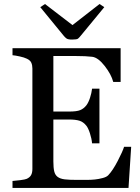

<svg xmlns="http://www.w3.org/2000/svg" viewBox="-20 -932 693 952"><path d="M630.4 -204.1 617.2 0H42V-34.7Q56.6 -35.6 81.1 -38.8Q105.5 -42 112.8 -45.4Q128.4 -52.7 134.5 -64.5Q140.6 -76.2 140.6 -94.2V-592.3Q140.6 -608.4 135.3 -620.8Q129.9 -633.3 112.8 -641.1Q99.6 -647.5 77.4 -652.3Q55.2 -657.2 42 -658.2V-692.9H578.1V-525.9H541.5Q531.7 -563 499.3 -604.7Q466.8 -646.5 437.5 -650.4Q422.4 -652.3 401.4 -653.3Q380.4 -654.3 353.5 -654.3H244.6V-378.9H322.8Q360.4 -378.9 377.7 -386Q395 -393.1 408.2 -409.7Q418.9 -423.8 426.5 -447.5Q434.1 -471.2 436.5 -492.2H473.1V-221.2H436.5Q434.6 -244.6 426 -270.8Q417.5 -296.9 408.2 -308.6Q393.1 -327.6 373.8 -333.5Q354.5 -339.4 322.8 -339.4H244.6V-131.3Q244.6 -100.1 249 -82Q253.4 -64 266.1 -54.7Q278.8 -45.4 300.8 -42.7Q322.8 -40 363.3 -40Q379.4 -40 405.8 -40Q432.1 -40 450.2 -42Q468.8 -43.9 488.5 -49.1Q508.3 -54.2 516.6 -63Q539.1 -86.4 563.7 -134Q588.4 -181.6 595.2 -204.1ZM497.1 -896.5 382.8 -757.8Q372.6 -745.1 366.9 -740.5Q361.3 -735.8 337.4 -735.8Q317.4 -735.8 309.8 -741.2Q302.2 -746.6 294.9 -755.9L179.7 -896.5L203.1 -912.1L339.4 -807.6L473.6 -912.1Z"/></svg>

Font: UniBurma_GGSerif
Style: Book
Weight: 400
Designer: Victor San Kho Lin (for Burmese only and related typography optimization with it)
Foundry: http://www.unimm.org
Version: 2.0